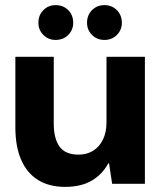

<svg xmlns="http://www.w3.org/2000/svg" viewBox="-20 -718 632 750"><path d="M234 12Q172 12 128.5 -15Q85 -42 62.5 -94Q40 -146 40 -221V-496H190V-235Q190 -177 212.5 -145.5Q235 -114 287 -114Q319 -114 343.5 -129Q368 -144 382 -172.5Q396 -201 396 -240V-496H546V0H418L406 -80H403Q380 -37 338.5 -12.5Q297 12 234 12ZM197 -562Q169 -562 149.5 -581.5Q130 -601 130 -629Q130 -659 149.5 -678.5Q169 -698 197 -698Q227 -698 246.5 -678.5Q266 -659 266 -629Q266 -601 246.5 -581.5Q227 -562 197 -562ZM388 -562Q359 -562 339.5 -581.5Q320 -601 320 -629Q320 -659 339.5 -678.5Q359 -698 388 -698Q417 -698 436.5 -678.5Q456 -659 456 -629Q456 -601 436.5 -581.5Q417 -562 388 -562Z"/></svg>

Font: DM Sans 9pt 36pt Black
Style: Regular
Weight: 900
Version: Version 4.004;gftools[0.9.30]